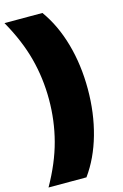

<svg xmlns="http://www.w3.org/2000/svg" viewBox="-154 -802 674 1056"><g transform="rotate(-15 183.0 -274.0)"><path d="M-15 194Q53 74 83 -39.5Q113 -153 113 -274Q113 -395 83 -508.5Q53 -622 -15 -742H201Q266 -652 300 -531.5Q334 -411 334 -274Q334 -137 300 -16.5Q266 104 201 194Z"/></g></svg>

Font: Montserrat Thin Black
Style: Regular
Weight: 900
Version: Version 9.000